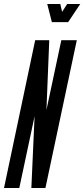

<svg xmlns="http://www.w3.org/2000/svg" viewBox="-53 -935 419 955"><path d="M286 -825 346 -915H281L256 -876L247 -915H182L205 -825ZM103 0H173L329 -735H252L178 -388L192 -735H122L-33 0H43L119 -357Z"/></svg>

Font: League Gothic Condensed Italic
Style: Regular
Weight: 400
Width: 3
Designer: Tyler Finck
Foundry: The League of Moveable Type
Version: Version 1.001;PS 001.001;hotconv 1.0.56;makeotf.lib2.0.21325